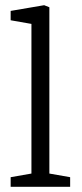

<svg xmlns="http://www.w3.org/2000/svg" viewBox="-20 -719 316 739"><path d="M21 0V-37L101 -51V-627L21 -641V-677L150 -699L170 -691V-51L250 -37V0Z"/></svg>

Font: Faustina Light
Style: Regular
Weight: 300
Designer: Alfonso Garcia
Foundry: http://www.omnibus-type.com
Version: Version 1.200